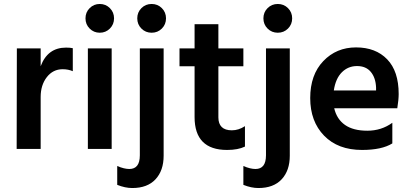

<svg xmlns="http://www.w3.org/2000/svg" viewBox="-20 -751 2075 968"><path d="M185 0H64L65 -507H185V-417Q220 -511 313 -511Q334 -511 347 -508V-392Q324 -402 296 -402Q247 -402 216 -362Q185 -322 185 -262Z M483 -731Q513 -731 534 -710Q555 -689 555 -658.5Q555 -628 534 -607Q513 -586 483 -586Q453 -586 432 -607Q411 -628 411 -658.5Q411 -689 432 -710Q453 -731 483 -731ZM543 0H423V-507H543Z M744.5 -731Q775 -731 796 -710Q817 -689 817 -658.5Q817 -628 796 -607Q775 -586 744.5 -586Q714 -586 693 -607Q672 -628 672 -658.5Q672 -689 693 -710Q714 -731 744.5 -731ZM805 34Q805 109 764 153Q723 197 647 197Q611 197 571 181V86Q606 101 632 101Q685 101 685 32V-507H805Z M1125 5Q961 5 961 -161V-417H885V-507H961V-629H1081V-507H1207V-417H1081V-159Q1081 -127 1098 -110.5Q1115 -94 1149 -94Q1183 -94 1215 -115V-12Q1180 5 1125 5Z M1380.5 -731Q1411 -731 1432 -710Q1453 -689 1453 -658.5Q1453 -628 1432 -607Q1411 -586 1380.5 -586Q1350 -586 1329 -607Q1308 -628 1308 -658.5Q1308 -689 1329 -710Q1350 -731 1380.5 -731ZM1441 34Q1441 109 1400 153Q1359 197 1283 197Q1247 197 1207 181V86Q1242 101 1268 101Q1321 101 1321 32V-507H1441Z M1663 -295H1876V-310Q1874 -359 1849.5 -388.5Q1825 -418 1780 -418Q1735 -418 1703.5 -386.5Q1672 -355 1663 -295ZM1805 5Q1684 5 1614 -67Q1544 -139 1544 -256.5Q1544 -374 1610 -443Q1676 -512 1775 -512Q1874 -512 1932 -452Q1990 -392 1990 -277Q1990 -249 1983 -205H1665Q1678 -150 1719.5 -121Q1761 -92 1832 -92Q1903 -92 1958 -132V-28Q1905 5 1805 5Z"/></svg>

Font: Hind Colombo SemiBold
Style: Regular
Weight: 600
Designer: Jyotish Sonowal, Aditi Pimprikar
Foundry: Indian Type Foundry
Version: Version 1.000;PS 1.0;hotconv 1.0.86;makeotf.lib2.5.63406; tt